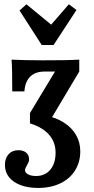

<svg xmlns="http://www.w3.org/2000/svg" viewBox="-20 -700 447 912"><path d="M3.4 83.6Q3.4 51.8 20.7 32.7Q38 13.5 67.3 13.5Q90.4 13.5 104.2 25.1Q118.1 36.7 118.1 55.7Q118.1 64.7 115.2 71.3Q112.4 78 107 87.1Q104.1 92.4 101.5 97.8Q98.8 103.1 98.8 108Q98.8 120.4 113.4 128.2Q128 136 151 136Q194 136 219 106.1Q244 76.3 244 25.3Q244 -24.2 213.7 -59.4Q183.5 -94.6 122.3 -114.1V-163.1L241.3 -360.2H192.1Q162.8 -360.2 142.2 -349.7Q121.6 -339.2 109.9 -318.3Q98.2 -297.4 95.8 -266H38.2Q38.2 -320.5 37.4 -357.8Q36.6 -395 35 -416.7Q98 -413.5 182.3 -413.5Q232.3 -413.5 275.7 -414.1Q319 -414.7 356.5 -416.7V-360.2L214.6 -122.1L194.3 -151.9Q246.4 -141.8 283.9 -117.5Q321.5 -93.3 341.4 -58.5Q361.3 -23.7 361.3 18.7Q361.3 69.5 336.8 109.1Q312.4 148.8 266.8 170.8Q221.3 192.7 160.4 192.7Q113.5 192.7 77.8 179.3Q42.1 165.8 22.7 141.2Q3.4 116.7 3.4 83.6ZM343.3 -652.6 234.6 -486.4H178.1L72.8 -650.1L105.5 -679.6L249.2 -561.5L189.5 -544.1L306.9 -679.6Z"/></svg>

Font: Playfair Micro SmCond SmLight
Style: Regular
Weight: 360
Width: 4
Designer: Claus Eggers Sørensen
Foundry: Claus Eggers Sørensen
Version: Version 2.100;Glyphs 3.2 (3219)